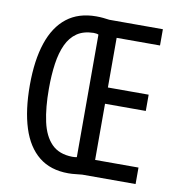

<svg xmlns="http://www.w3.org/2000/svg" viewBox="-81 -793 808 872"><g transform="rotate(10 323.0 -357.0)"><path d="M293 -719Q310 -719 325 -717.5Q340 -716 354 -714H601V-639H401V-410H589V-335H401V-76H601V0H355Q340 1 324.5 3Q309 5 291 5Q209 5 155.5 -38Q102 -81 76 -162.5Q50 -244 50 -359Q50 -474 77 -554.5Q104 -635 158 -677Q212 -719 293 -719ZM294 -643Q248 -642 218 -621.5Q188 -601 170.5 -563.5Q153 -526 145.5 -474Q138 -422 138 -358Q138 -271 152 -207Q166 -143 200.5 -108Q235 -73 296 -72Q302 -72 307.5 -72.5Q313 -73 317 -74V-639Q313 -641 307 -642Q301 -643 294 -643Z"/></g></svg>

Font: Noto Sans Devanagari ExtraCondensed
Style: Regular
Weight: 400
Width: 2
Designer: Jelle Bosma - Monotype Design Team
Foundry: Monotype Imaging Inc.
Version: Version 2.006